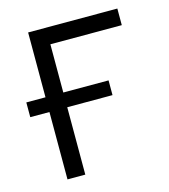

<svg xmlns="http://www.w3.org/2000/svg" viewBox="-87 -606 595 676"><g transform="rotate(-15 211.0 -268.0)"><path d="M401.9 -535.6V-475.1H141.6V0H76.7V-535.6ZM6.8 -245.6V-299.3H306.6V-245.6Z"/></g></svg>

Font: Inter 20pt Light
Style: Regular
Weight: 300
Version: Version 4.001;git-66647c0bb